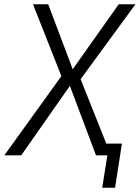

<svg xmlns="http://www.w3.org/2000/svg" viewBox="-32 -725 652 896"><path d="M445 151 469 0H434L442 -55H537L505 151ZM-12 0 264 -383 261 -353 122 -705H193L308 -400H306L522 -705H600L341 -351L338 -371L486 0H416L293 -327H296L67 0Z"/></svg>

Font: Nunito Sans 7pt Condensed Light
Style: Italic
Weight: 300
Width: 3
Italic angle: -9°
Designer: Vernon Adams
Foundry: Vernon Adams
Version: Version 3.101;gftools[0.9.27]